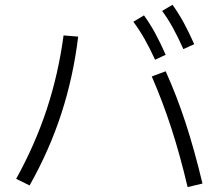

<svg xmlns="http://www.w3.org/2000/svg" viewBox="-20 -802 904 795"><path d="M608.4 -485.4 666 -506.8Q712.4 -404.3 749 -291.7Q785.6 -179.2 818.4 -42L756.8 -27.3Q726.1 -158.2 689.9 -269.8Q653.8 -381.3 608.4 -485.4ZM243.2 -655.3 303.7 -650.4Q283.7 -484.4 234.1 -332Q184.6 -179.7 102.5 -34.2L46.9 -61.5Q125.5 -203.6 173.6 -349.6Q221.7 -495.6 243.2 -655.3ZM532.2 -711.9 576.2 -738.3Q602.5 -701.7 623.5 -662.8Q644.5 -624 666 -575.2L622.1 -554.7Q599.6 -603.5 578.6 -640.6Q557.6 -677.7 532.2 -711.9ZM651.4 -756.8 694.3 -782.2Q720.2 -746.1 741.2 -707.3Q762.2 -668.5 784.2 -619.1L739.3 -598.6Q716.3 -649.9 695.8 -687Q675.3 -724.1 651.4 -756.8Z"/></svg>

Font: Pretendard GOV Light
Style: Regular
Weight: 300
Designer: Base glyphs from Inter by Rasmus Andersson; Hangeul glyphs from Noto Sans CJK(Source Han Sans) by Jang Soo-young and Kan
Foundry: Kil Hyung-jin
Version: Version 1.309